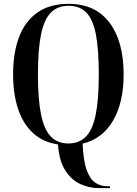

<svg xmlns="http://www.w3.org/2000/svg" viewBox="-20 -745 710 997"><path d="M495 232Q444 232 397.5 211Q351 190 319 140Q287 90 281 5Q202 -7 150.5 -55Q99 -103 73.5 -180.5Q48 -258 48 -359Q48 -472 79.5 -554Q111 -636 175 -680.5Q239 -725 336 -725Q475 -725 548.5 -627.5Q622 -530 622 -358Q622 -213 567 -118.5Q512 -24 409 1Q413 93 431 140.5Q449 188 476.5 205Q504 222 537 222H551V232ZM335 0Q391 0 426 -35.5Q461 -71 477 -150Q493 -229 493 -358Q493 -488 478 -566Q463 -644 428.5 -679.5Q394 -715 336 -715Q279 -715 244 -679.5Q209 -644 193 -566Q177 -488 177 -358Q177 -230 193 -151Q209 -72 244 -36Q279 0 335 0Z"/></svg>

Font: Noto Serif Display Condensed SemiBold
Style: Regular
Weight: 600
Width: 3
Designer: Monotype Design Team
Foundry: Monotype Imaging Inc.
Version: Version 2.009